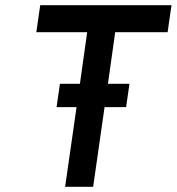

<svg xmlns="http://www.w3.org/2000/svg" viewBox="-20 -720 681 740"><path d="M231 0 275 -307H198L211 -397H288L316 -596H120L135 -700H641L626 -596H424L396 -397H479L466 -307H383L339 0Z"/></svg>

Font: Lexend
Style: Italic
Weight: 400
Italic angle: -8.13011°
Designer: Bonnie Shaver-Troup, Thomas Jockin
Foundry: Lexend
Version: Version 1.007